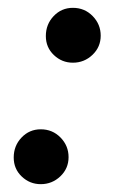

<svg xmlns="http://www.w3.org/2000/svg" viewBox="-20 -460 344 490"><path d="M84 10Q56 10 35.5 -9.5Q15 -29 15 -58Q15 -88 35 -109Q55 -130 84 -130Q114 -130 134.5 -109Q155 -88 155 -59Q155 -30 134 -10Q113 10 84 10ZM166 -300Q138 -300 117.5 -319.5Q97 -339 97 -368Q97 -398 117 -419Q137 -440 166 -440Q196 -440 216.5 -419Q237 -398 237 -369Q237 -340 216 -320Q195 -300 166 -300Z"/></svg>

Font: Libre Baskerville
Style: Italic
Weight: 400
Italic angle: -15°
Designer: Pablo Impallari, Rodrigo Fuenzalida
Foundry: Pablo Impallari, Rodrigo Fuenzalida
Version: Version 1.051;Glyphs 3.2.3 (3260)